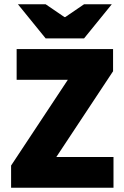

<svg xmlns="http://www.w3.org/2000/svg" viewBox="-20 -880 582 900"><path d="M32 0V-104L298 -506H58V-650H510V-546L244 -144H512V0ZM194 -700 64 -860H194L282 -800H286L374 -860H504L374 -700Z"/></svg>

Font: Source Sans 3 Black
Style: Regular
Weight: 900
Designer: Paul D. Hunt
Foundry: Adobe
Version: Version 3.046;hotconv 1.0.118;makeotfexe 2.5.65603